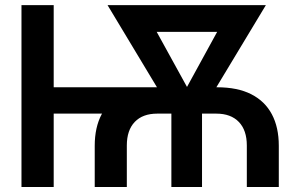

<svg xmlns="http://www.w3.org/2000/svg" viewBox="-20 -748 1195 768"><path d="M358.9 0V-165Q358.9 -238.8 386.7 -291Q414.6 -343.3 469.5 -371.1Q524.4 -398.9 606 -398.9H848.1Q930.2 -398.9 984.9 -371.1Q1039.6 -343.3 1067.4 -291Q1095.2 -238.8 1095.2 -165V0H967.3V-166Q967.3 -227.1 935.3 -260.3Q903.3 -293.5 845.2 -293.5H608.9Q550.8 -293.5 519 -260.3Q487.3 -227.1 487.3 -166V0ZM65.9 0V-727.5H194.8V0ZM168 -293.5V-398.9H631.8V-293.5ZM665.5 0V-355H788.1V0ZM676.3 -285.2 410.2 -727.5H547.9L758.3 -345.2L743.7 -285.2ZM709 -285.2 699.7 -348.6 907.2 -727.5H1043.5L776.9 -285.2ZM503.9 -620.6V-727.5H946.3V-620.6Z"/></svg>

Font: Inter 24pt SemiBold
Style: Regular
Weight: 600
Designer: Rasmus Andersson
Foundry: rsms
Version: Version 4.001;git-66647c0bb